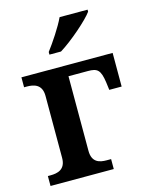

<svg xmlns="http://www.w3.org/2000/svg" viewBox="-115 -841 720 915"><g transform="rotate(-15 244.5 -383.0)"><path d="M176 -606H233C292 -642 382 -721 407 -756V-766H269C248 -721 205 -657 176 -619ZM19 0H331V-49H309C275 -49 237 -57 237 -115V-483H333C379 -483 394 -472 403 -409L408 -370H469V-536H19V-487H32C66 -487 107 -479 107 -421V-115C107 -57 66 -49 32 -49H19Z"/></g></svg>

Font: Noto Serif Semi
Style: Regular
Weight: 600
Designer: Monotype Design Team
Foundry: Monotype Imaging Inc.
Version: Version 1.002